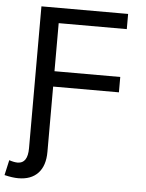

<svg xmlns="http://www.w3.org/2000/svg" viewBox="-74 -706 732 960"><g transform="rotate(5 292.0 -226.0)"><path d="M188 -582.5V-341.3H518.1V-264.2H188V63.5Q188 133.3 153.1 170.4Q118.2 207.5 54.2 207.5Q24.4 207.5 -15.6 197.8L1.5 121.6Q26.4 129.9 43.9 129.9Q94.7 129.9 94.7 53.2V-658.7H529.8V-582.5Z"/></g></svg>

Font: Cousine
Style: Regular
Weight: 400
Monospace: yes
Designer: Steve Matteson
Foundry: Monotype Imaging Inc.
Version: Version 1.21